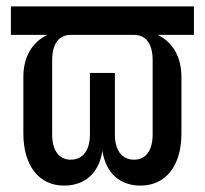

<svg xmlns="http://www.w3.org/2000/svg" viewBox="-20 -570 640 600"><path d="M180 10C247 10 290 -31 300 -99C310 -31 353 10 419 10C498 10 547 -52 547 -153V-329C547 -392 520 -438 473 -461H586V-550H14V-461H128C80 -438 53 -392 53 -329V-153C53 -52 102 10 180 10ZM201 -71C164 -71 143 -100 143 -150V-382C143 -433 164 -461 201 -461H399C436 -461 457 -433 457 -382V-150C457 -100 436 -71 399 -71C361 -71 339 -100 339 -150V-342H261V-150C261 -100 239 -71 201 -71Z"/></svg>

Font: JetBrains Mono Medium
Style: Regular
Weight: 436
Monospace: yes
Designer: Philipp Nurullin, Konstantin Bulenkov
Foundry: JetBrains
Version: Version 2.305